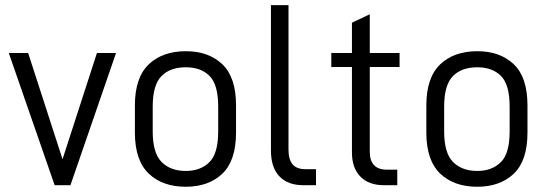

<svg xmlns="http://www.w3.org/2000/svg" viewBox="-20 -710 2101 736"><path d="M13.7 -506.8H87.9L219.7 -99.6L351.6 -506.8H424.8L250 0H189.5Z M550.8 -43.9Q497.1 -94.7 497.1 -202.1V-305.7Q497.1 -413.1 550.8 -463.9Q603.5 -513.7 692.4 -513.7Q779.3 -513.7 832 -463.9Q884.8 -414.1 884.8 -305.7V-202.1Q884.8 -93.8 832 -43.9Q779.3 5.9 692.4 5.9Q603.5 5.9 550.8 -43.9ZM783.2 -88.9Q816.4 -122.1 816.4 -206.1V-301.8Q816.4 -385.7 783.2 -418.9Q750 -452.1 692.4 -452.1Q632.8 -452.1 599.6 -418.9Q565.4 -384.8 565.4 -301.8V-206.1Q565.4 -123 599.6 -88.9Q633.8 -54.7 692.4 -54.7Q749 -54.7 783.2 -88.9Z M1018.6 -132.8V-690.4H1085.9V-136.7Q1085.9 -98.6 1101.6 -80.1Q1117.2 -61.5 1150.4 -61.5H1191.4V0H1143.6Q1083 0 1050.8 -34.2Q1018.6 -68.4 1018.6 -132.8Z M1397.5 -453.1V-128.9Q1397.5 -59.6 1462.9 -59.6H1502.9V0H1452.1Q1393.6 0 1361.3 -33.2Q1329.1 -66.4 1329.1 -126V-453.1H1250V-506.8H1329.1V-623L1397.5 -655.3V-506.8H1511.7V-453.1Z M1668 -43.9Q1614.3 -94.7 1614.3 -202.1V-305.7Q1614.3 -413.1 1668 -463.9Q1720.7 -513.7 1809.6 -513.7Q1896.5 -513.7 1949.2 -463.9Q2002 -414.1 2002 -305.7V-202.1Q2002 -93.8 1949.2 -43.9Q1896.5 5.9 1809.6 5.9Q1720.7 5.9 1668 -43.9ZM1900.4 -88.9Q1933.6 -122.1 1933.6 -206.1V-301.8Q1933.6 -385.7 1900.4 -418.9Q1867.2 -452.1 1809.6 -452.1Q1750 -452.1 1716.8 -418.9Q1682.6 -384.8 1682.6 -301.8V-206.1Q1682.6 -123 1716.8 -88.9Q1751 -54.7 1809.6 -54.7Q1866.2 -54.7 1900.4 -88.9Z"/></svg>

Font: Altinn-DIN
Style: Regular
Weight: 400
Designer: Charles Nix
Foundry: Altinn
Version: Version 2.00